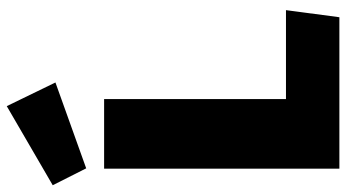

<svg xmlns="http://www.w3.org/2000/svg" viewBox="-254 -776 1024 568"><g transform="rotate(-90 258.0 -492.0)"><path d="M228 -984 -6 -848 44 -749 298 -840ZM249 -696H43V0H491L512 -158H249Z"/></g></svg>

Font: Fira Sans Heavy
Style: Regular
Weight: 900
Designer: bBox Type GmbH & Carrois Corporate GbR & Edenspiekermann AG
Foundry: bBox Type GmbH & Carrois Corporate GbR & Edenspiekermann AG
Version: Version 4.300;PS 004.300;hotconv 1.0.88;makeotf.lib2.5.64775